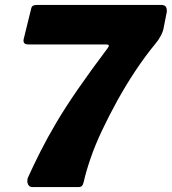

<svg xmlns="http://www.w3.org/2000/svg" viewBox="-20 -762 700 782"><path d="M636 -742Q652 -742 656.5 -732.5Q661 -723 659 -712L647 -651Q644 -633 634.5 -615.5Q625 -598 613 -584Q571 -533 531.5 -473.5Q492 -414 457.5 -351.5Q423 -289 395 -229.5Q367 -170 348.5 -116Q330 -62 321 -21Q318 -9 313.5 -4.5Q309 0 298 0H112Q100 0 94.5 -10.5Q89 -21 93 -37Q117 -90 145 -145.5Q173 -201 210 -263.5Q247 -326 298.5 -400.5Q350 -475 420 -568Q424 -574 423 -577.5Q422 -581 411 -581H96Q82 -581 78 -587.5Q74 -594 77 -605L107 -727Q109 -736 115 -739Q121 -742 133 -742Z"/></svg>

Font: Libre Franklin Thin ExtraBold
Style: Italic
Weight: 800
Italic angle: -8°
Version: Version 2.000